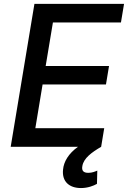

<svg xmlns="http://www.w3.org/2000/svg" viewBox="-20 -747 651 977"><path d="M34.4 0H376.8C328.5 34.4 304.3 76 300.8 116.1C294.4 176.8 332.4 209.9 392 209.9C426.8 209.9 456 198.5 473.4 188.6L475.1 121.1C464.5 125.7 448.9 132.5 429.3 132.5C402.7 132.5 394.9 119.7 399.1 97.7C405.5 57.9 447.4 27.7 494.7 0L510.3 -94.5H159.8L196.7 -317.1H519.2L534.8 -411.2H212.4L249.3 -632.8H595.5L611.2 -727.3H155.2Z"/></svg>

Font: Margiela Sans Medium
Style: Italic
Weight: 500
Italic angle: -9.39999°
Designer: Stefan Endress, Andreas Faust
Version: Version 1.100;FEAKit 1.0